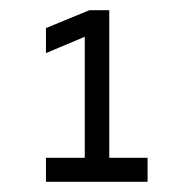

<svg xmlns="http://www.w3.org/2000/svg" viewBox="-20 -720 379 376"><path d="M269 -364V-411H194V-700H155L70 -665V-616L146 -648V-411H70V-364Z"/></svg>

Font: Abel
Style: Regular
Weight: 400
Designer: Matthew Desmond
Foundry: Matthew Desmond
Version: Version 1.002